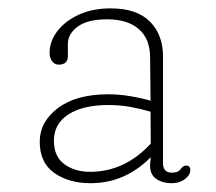

<svg xmlns="http://www.w3.org/2000/svg" viewBox="-20 -728 504 447"><path d="M95.5 -605Q95.5 -632 113.5 -655.5Q131.5 -679 163.5 -693.8Q195.5 -708.5 237.5 -708.5Q298.5 -708.5 329 -677.8Q359.5 -647 359.5 -597V-348.5Q359.5 -326 380 -326Q395 -326 400.5 -334.2Q406 -342.5 413.5 -342.5Q423 -342.5 423 -332Q423 -320.5 410.5 -311Q398 -301.5 380 -301.5Q357.5 -301.5 342.8 -312.2Q328 -323 329.5 -347L331 -362Q271 -301.5 191 -301.5Q140 -301.5 106.2 -325.5Q72.5 -349.5 72.5 -398Q72.5 -444.5 115 -476.5Q157.5 -508.5 232.5 -508.5Q256.5 -508.5 282.5 -504.2Q308.5 -500 330.5 -493.5L329.5 -593.5Q329.5 -637.5 303.2 -660.2Q277 -683 230 -683Q183.5 -683 160.8 -666Q138 -649 138 -625.5V-597.5Q138 -577.5 116.5 -577.5Q107.5 -577.5 101.5 -585.2Q95.5 -593 95.5 -605ZM105.5 -400.5Q105.5 -363.5 129.8 -345.8Q154 -328 190 -328Q270 -328 331 -393.5L330.5 -468Q308.5 -474.5 284 -479Q259.5 -483.5 232 -483.5Q173.5 -483.5 139.5 -461.8Q105.5 -440 105.5 -400.5Z"/></svg>

Font: Fraunces 72pt SuperSoft Thin
Style: Regular
Weight: 100
Version: Version 1.000;[b76b70a41]